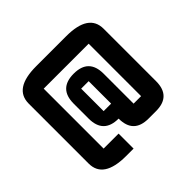

<svg xmlns="http://www.w3.org/2000/svg" viewBox="-150 -785 885 885"><g transform="rotate(-45 293.0 -342.0)"><path d="M195.3 -293V-390.6Q195.3 -488.3 293 -488.3Q390.6 -488.3 390.6 -390.6V-195.3H439.5V-537.1H146.5V-146.5H244.1V-48.8H195.3Q48.8 -48.8 48.8 -146.5V-537.1Q48.8 -634.8 195.3 -634.8H390.6Q537.1 -634.8 537.1 -537.1V-195.3Q537.1 -97.7 439.5 -97.7H390.6Q293 -97.7 293 -195.3Q195.3 -195.3 195.3 -293ZM268.6 -415V-268.6H317.4V-415Z"/></g></svg>

Font: BabelStone Runic Norse
Style: Regular
Weight: 400
Designer: Andrew West
Foundry: BabelStone
Version: Version 3.002 March 14, 2022